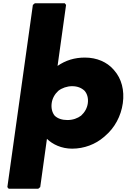

<svg xmlns="http://www.w3.org/2000/svg" viewBox="-20 -887 796 1174"><path d="M517 -256C513 -226 498 -200 476 -180C455 -164 426 -153 392 -153C360 -153 332 -162 314 -180C299 -199 292 -225 296 -256C300 -286 315 -312 337 -332C359 -349 390 -360 421 -360C453 -360 478 -350 497 -332C513 -314 521 -287 517 -256ZM226 257 267 -38C302 -4 356 22 421 22C495 22 564 -5 615 -49L623 -56C681 -105 720 -177 731 -256C742 -335 723 -406 679 -456L673 -463C634 -507 573 -535 499 -535C436 -535 381 -518 332 -484L384 -857L376 -867H193L181 -857L25 257L33 267H214Z"/></svg>

Font: Hussar Woodtype
Style: UltraObl
Weight: 900
Foundry: Cannot Into Space Fonts
Version: Version 1.07